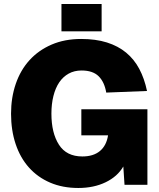

<svg xmlns="http://www.w3.org/2000/svg" viewBox="-20 -920 794 956"><path d="M370 16Q292 16 230 -10.5Q168 -37 124.5 -85.5Q81 -134 58 -202.5Q35 -271 35 -354Q35 -434 58.5 -502.5Q82 -571 127 -620.5Q172 -670 237 -698Q302 -726 384 -726Q457 -726 512.5 -708.5Q568 -691 608 -658Q648 -625 673.5 -577Q699 -529 712 -467L509 -459Q500 -512 471 -540.5Q442 -569 386 -569Q350 -569 322 -553.5Q294 -538 275 -510Q256 -482 246 -442Q236 -402 236 -354Q236 -258 273.5 -199.5Q311 -141 390 -141Q445 -141 477.5 -168Q510 -195 518 -246H385V-376H714V0H600L594 -91Q565 -41 506 -12.5Q447 16 370 16ZM286 -764V-900H486V-764Z"/></svg>

Font: Geist Black
Style: Regular
Weight: 400
Designer: Basement.studio, Andrés Briganti, Mateo Zaragoza
Foundry: Basement.studio, Vercel, Andrés Briganti, Guido Ferreyra, Mateo Zaragoza
Version: Version 1.401